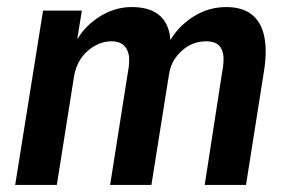

<svg xmlns="http://www.w3.org/2000/svg" viewBox="-20 -524 817 544"><path d="M23 0 102 -494H212L197 -402H193Q216 -447 260 -475.5Q304 -504 353 -504Q406 -504 433.5 -479Q461 -454 463 -406L459 -404Q483 -448 526.5 -476Q570 -504 621 -504Q666 -504 692.5 -483.5Q719 -463 728 -424Q737 -385 729 -329L677 0H560L609 -317Q616 -353 612 -372Q608 -391 596 -399Q584 -407 564 -407Q537 -407 515 -394.5Q493 -382 477.5 -360.5Q462 -339 458 -308L409 0H292L342 -317Q349 -353 344 -372Q339 -391 326.5 -399Q314 -407 296 -407Q277 -407 259.5 -399.5Q242 -392 227.5 -379Q213 -366 203.5 -348.5Q194 -331 190 -309L141 0Z"/></svg>

Font: Nunito Sans 10pt Condensed
Style: Bold Italic
Weight: 700
Width: 3
Italic angle: -9°
Designer: Vernon Adams
Foundry: Vernon Adams
Version: Version 3.101;gftools[0.9.27]